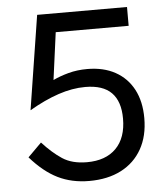

<svg xmlns="http://www.w3.org/2000/svg" viewBox="-52 -747 709 813"><g transform="rotate(-5 302.5 -340.0)"><path d="M105 -160Q147 -114 188 -87Q229 -60 292 -60Q372 -60 416 -104.5Q460 -149 460 -231Q460 -304 423.5 -341Q387 -378 312 -378Q257 -378 197.5 -358Q138 -338 73 -300L136 -700H518V-620H208L181 -419Q210 -433 247 -443Q284 -453 327 -453Q396 -453 446 -425.5Q496 -398 523 -347Q550 -296 550 -225Q550 -149 519 -94Q488 -39 431 -9.5Q374 20 295 20Q221 20 162 -9Q103 -38 47 -102Z"/></g></svg>

Font: Moderustic
Style: Regular
Weight: 400
Designer: Tural Alisoy
Foundry: TAFT Foundry
Version: Version 2.120